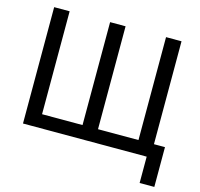

<svg xmlns="http://www.w3.org/2000/svg" viewBox="-124 -860 1205 1159"><g transform="rotate(15 479.0 -281.0)"><path d="M938.5 164.6H846.7V0H73.7V-727.1H170.4V-84H423.3V-727.1H520V-84H772.9V-727.1H869.6V-84H938.5Z"/></g></svg>

Font: IranNastaliq
Style: Regular
Weight: 400
Designer: Hossein Zahedi
Version: Version 1.5